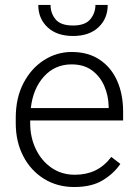

<svg xmlns="http://www.w3.org/2000/svg" viewBox="-20 -749 557 779"><path d="M281.2 9.8Q212.4 9.8 158.7 -23.4Q105 -56.6 74.5 -115.2Q43.9 -173.8 43.9 -249.5V-270.5Q43.9 -352.1 75.4 -412.1Q106.9 -472.2 158.7 -505.1Q210.4 -538.1 270.5 -538.1Q337.9 -538.1 384.5 -506.8Q431.2 -475.6 455.3 -421.1Q479.5 -366.7 479.5 -295.9V-260.3H102.5V-249.5Q102.5 -191.4 125.5 -143.8Q148.4 -96.2 189.2 -68.1Q230 -40 283.7 -40Q330.1 -40 366.5 -57.4Q402.8 -74.7 431.6 -112.3L468.3 -84Q442.4 -45.4 397.2 -17.8Q352.1 9.8 281.2 9.8ZM270.5 -487.8Q203.6 -487.8 158.9 -439.2Q114.3 -390.6 105 -310.5H420.9V-316.9Q419.9 -361.3 403.1 -400.1Q386.2 -439 353.3 -463.4Q320.3 -487.8 270.5 -487.8ZM367.2 -729H417Q417 -673.3 379.4 -638.2Q341.8 -603 276.4 -603Q210.9 -603 173.1 -638.2Q135.3 -673.3 135.3 -729H185.1Q185.1 -695.3 205.6 -670.4Q226.1 -645.5 276.4 -645.5Q325.2 -645.5 346.2 -670.7Q367.2 -695.8 367.2 -729Z"/></svg>

Font: Vazirmatn RD ExtraLight
Style: Regular
Weight: 200
Designer: Saber Rastikerdar
Foundry: Saber Rastikerdar
Version: Version 32.102